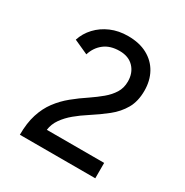

<svg xmlns="http://www.w3.org/2000/svg" viewBox="-164 -846 944 979"><g transform="rotate(30 308.0 -356.0)"><path d="M85.5 0Q85.5 -69 101.8 -120.2Q118 -171.5 147 -210.2Q176 -249 214.5 -280.5Q253 -312 297 -341Q331.5 -364.5 361 -389Q390.5 -413.5 408.8 -442.8Q427 -472 427 -510Q427 -560.5 396.8 -592.5Q366.5 -624.5 313.5 -624.5Q258 -624.5 223 -597.2Q188 -570 174 -524.5L90 -562.5Q104 -605.5 135.5 -639.2Q167 -673 212.2 -692.5Q257.5 -712 313 -712Q379.5 -712 426.5 -686.5Q473.5 -661 498.5 -615.8Q523.5 -570.5 523.5 -511.5Q523.5 -449 498.5 -405.5Q473.5 -362 431.5 -328.5Q389.5 -295 339 -262.5Q303 -239.5 271.2 -213.2Q239.5 -187 218 -156.5Q196.5 -126 192 -90.5H529.5V0Z"/></g></svg>

Font: Overpass Mono Medium
Style: Regular
Weight: 500
Monospace: yes
Designer: Delve Withrington, Dave Bailey
Foundry: Delve Fonts LLC
Version: Version 4.000